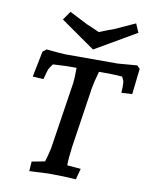

<svg xmlns="http://www.w3.org/2000/svg" viewBox="-82 -779 671 844"><g transform="rotate(10 253.5 -356.5)"><path d="M437 -476Q392 -479 378 -479H333Q320 -433 315 -405L274 -133Q267 -80 267 -50L328 -45L315 4Q262 0 192 0L107 4L110 -39L168 -50Q175 -71 184 -110L230 -410Q233 -431 233 -479H190Q179 -479 128 -476Q114 -458 111 -450Q108 -442 98 -405L50 -408L73 -523L89 -536Q160 -529 174 -529H407L494 -536L507 -523L494 -408L446 -405Q447 -417 447 -429Q447 -441 446.5 -450.5Q446 -460 437 -476ZM457 -717 474 -678 290 -571 137 -678 164 -717 244 -676 302 -651Q346 -669 367 -676Z"/></g></svg>

Font: Andada SC
Style: Italic
Weight: 400
Italic angle: -8.29999°
Designer: Carolina Giovagnoli
Foundry: Carolina Giovagnoli
Version: Version 1.003